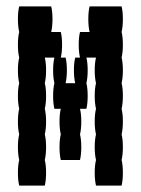

<svg xmlns="http://www.w3.org/2000/svg" viewBox="-20 -580 440 600"><path d="M364 -440Q364 -417 360 -400Q364 -384 364 -360Q364 -337 360 -320Q364 -304 364 -280Q364 -257 360 -240Q364 -224 364 -200Q364 -177 360 -160Q364 -144 364 -120Q364 -97 360 -80Q364 -64 364 -40Q364 -17 360 0H280Q276 -17 276 -40Q276 -64 280 -80Q276 -97 276 -120Q276 -144 280 -160Q276 -177 276 -200Q276 -224 280 -240Q276 -257 276 -280Q276 -304 280 -320Q276 -337 276 -360Q276 -384 280 -400H250Q254 -384 254 -360Q254 -337 250 -320Q254 -304 254 -280Q254 -257 250 -240H230Q234 -224 234 -200Q234 -177 230 -160Q234 -144 234 -120Q234 -97 230 -80H170Q166 -97 166 -120Q166 -144 170 -160Q166 -177 166 -200Q166 -224 170 -240H150Q146 -257 146 -280Q146 -304 150 -320Q146 -337 146 -360Q146 -384 150 -400H120Q124 -384 124 -360Q124 -337 120 -320Q124 -304 124 -280Q124 -257 120 -240Q124 -224 124 -200Q124 -177 120 -160Q124 -144 124 -120Q124 -97 120 -80Q124 -64 124 -40Q124 -17 120 0H40Q36 -17 36 -40Q36 -64 40 -80Q36 -97 36 -120Q36 -144 40 -160Q36 -177 36 -200Q36 -224 40 -240Q36 -257 36 -280Q36 -304 40 -320Q36 -337 36 -360Q36 -384 40 -400Q36 -417 36 -440Q36 -464 40 -480Q36 -497 36 -520Q36 -544 40 -560H140Q144 -544 144 -520Q144 -497 140 -480H170Q174 -464 174 -440Q174 -417 170 -400H185Q189 -384 189 -360Q189 -337 185 -320H215Q211 -337 211 -360Q211 -384 215 -400H230Q226 -417 226 -440Q226 -464 230 -480H260Q256 -497 256 -520Q256 -544 260 -560H360Q364 -544 364 -520Q364 -497 360 -480Q364 -464 364 -440Z"/></svg>

Font: VT323
Style: Regular
Weight: 400
Monospace: yes
Designer: Peter Hull
Version: Version 2.000